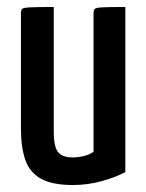

<svg xmlns="http://www.w3.org/2000/svg" viewBox="-20 -520 419 550"><path d="M189 10Q130 10 97.5 -8Q65 -26 52.5 -62Q40 -98 40 -151V-482Q40 -491 43.5 -494.5Q47 -498 67 -499Q87 -500 134 -500V-144Q134 -117 138.5 -100.5Q143 -84 155 -76.5Q167 -69 190 -69Q202 -69 218 -72.5Q234 -76 248 -85V-482Q248 -491 251.5 -494.5Q255 -498 274 -499Q293 -500 339 -500V-27Q311 -12 271 -1Q231 10 189 10Z"/></svg>

Font: Yanone Kaffeesatz ExtraLight Medium
Style: Regular
Weight: 500
Version: Version 2.003